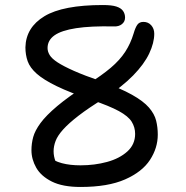

<svg xmlns="http://www.w3.org/2000/svg" viewBox="-20 -731 740 763"><path d="M300 12Q229 12 186 -9.5Q143 -31 124 -64.5Q105 -98 105 -134Q105 -161 112 -186.5Q119 -212 141 -242Q163 -272 207.5 -309.5Q252 -347 328 -396Q384 -431 420 -461.5Q456 -492 477.5 -525Q499 -558 511 -598Q518 -622 526 -633Q534 -644 550 -644Q569 -644 581 -630.5Q593 -617 593 -597Q593 -561 573 -518.5Q553 -476 509 -431Q465 -386 394 -340Q332 -302 292.5 -271.5Q253 -241 231 -216.5Q209 -192 201 -171Q193 -150 193 -130Q193 -109 201 -89Q209 -69 227 -44L166 -112Q194 -91 226 -82.5Q258 -74 300 -74Q356 -74 405.5 -87.5Q455 -101 486 -129Q517 -157 517 -199Q517 -225 503.5 -247Q490 -269 452.5 -289.5Q415 -310 344 -334Q258 -363 205.5 -388.5Q153 -414 126 -438Q99 -462 90 -487.5Q81 -513 81 -543Q83 -622 156.5 -666.5Q230 -711 389 -711Q424 -711 442.5 -705Q461 -699 469 -687.5Q477 -676 477 -661Q477 -645 464.5 -635Q452 -625 432 -626Q341 -628 282.5 -619Q224 -610 196.5 -590.5Q169 -571 169 -540Q169 -526 177.5 -512Q186 -498 209 -483Q232 -468 273.5 -449.5Q315 -431 382 -408Q459 -380 504.5 -354.5Q550 -329 572 -303.5Q594 -278 600.5 -251.5Q607 -225 607 -196Q607 -143 576 -95.5Q545 -48 477 -18Q409 12 300 12Z"/></svg>

Font: Shantell Sans
Style: Regular
Weight: 400
Designer: Stephen Nixon, Anya Danilova, Shantell Martin
Foundry: Arrow Type
Version: Version 1.008;[ac192a2d6]